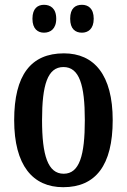

<svg xmlns="http://www.w3.org/2000/svg" viewBox="-20 -769 528 799"><path d="M321 -633C346 -633 370 -648 370 -691C370 -735 346 -749 321 -749C294 -749 272 -735 272 -691C272 -648 294 -633 321 -633ZM163 -633C189 -633 214 -648 214 -691C214 -735 189 -749 163 -749C138 -749 115 -735 115 -691C115 -648 138 -633 163 -633ZM243 10C378 10 449 -81 449 -269C449 -457 372 -547 246 -547C109 -547 39 -457 39 -269C39 -81 116 10 243 10ZM245 -46C179 -46 155 -123 155 -269C155 -416 178 -490 244 -490C310 -490 333 -416 333 -269C333 -123 311 -46 245 -46Z"/></svg>

Font: Noto Serif Armenian ExtraCondensed SemiBold
Style: Regular
Weight: 600
Width: 2
Designer: Monotype Design Team
Foundry: Monotype Imaging Inc.
Version: Version 2.008